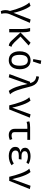

<svg xmlns="http://www.w3.org/2000/svg" viewBox="1918 -2786 1086 4963"><g transform="rotate(90 2461.5 -305.0)"><path d="M483.6 -552.3 571.3 -532.8 349.2 -17.4Q327.2 33.3 324.1 85.4Q321 137.4 336.9 206.7L267.7 217.9Q242.6 168.7 241.5 103.6Q240.5 38.5 263.1 -20Q246.2 -91.8 221.8 -167.2Q197.4 -242.6 167.9 -311.8Q138.5 -381 106.9 -435.4Q75.4 -489.7 44.1 -519.5L131.8 -550.8Q166.7 -509.7 200.3 -443.1Q233.8 -376.4 262.8 -291.5Q291.8 -206.7 312.3 -110.3Z M1083.6 -551.8 1156.4 -501.5 925.6 -291.8 1076.4 -132.8Q1109.7 -98.5 1134.1 -82.3Q1158.5 -66.2 1190.3 -59L1160.5 11.8Q1115.9 5.6 1085.1 -15.4Q1054.4 -36.4 1023.6 -69.2L820.5 -289.7ZM789.2 -540Q806.7 -490.8 811.5 -434.9Q816.4 -379 816.4 -332.8V0H730.3V-349.2Q730.3 -402.1 723.3 -447.9Q716.4 -493.8 704.1 -540Z M1539.5 -551.3Q1653.8 -551.3 1712.3 -474.9Q1770.8 -398.5 1770.8 -270.3Q1770.8 -187.7 1744.1 -124.1Q1717.4 -60.5 1665.6 -24.4Q1613.8 11.8 1538.5 11.8Q1424.1 11.8 1365.1 -65.1Q1306.2 -142.1 1306.2 -269.2Q1306.2 -352.3 1332.8 -416.2Q1359.5 -480 1411.5 -515.6Q1463.6 -551.3 1539.5 -551.3ZM1539.5 -481Q1469.7 -481 1434.1 -429.2Q1398.5 -377.4 1398.5 -269.2Q1398.5 -162.1 1433.6 -110.5Q1468.7 -59 1538.5 -59Q1608.2 -59 1643.3 -110.8Q1678.5 -162.6 1678.5 -270.3Q1678.5 -377.9 1643.6 -429.5Q1608.7 -481 1539.5 -481ZM1545.6 -828.2 1636.9 -811.8 1569.7 -611.3 1507.7 -622.1Z M2094.9 -540H2129.7Q2115.4 -588.2 2094.9 -621Q2074.4 -653.8 2040 -673.6Q2005.6 -693.3 1949.2 -702.1L1963.6 -770.8Q2043.1 -759 2094.1 -729.7Q2145.1 -700.5 2176.4 -647.4Q2207.7 -594.4 2227.2 -511.3Q2270.8 -329.7 2313.6 -206.7Q2356.4 -83.6 2419 -21L2330.3 11.8Q2273.8 -59 2229.7 -179Q2185.6 -299 2151.3 -473.3L1979 12.8L1895.9 -5.6Z M2704.1 0Q2687.2 -72.3 2664.4 -151Q2641.5 -229.7 2614.4 -303.1Q2587.2 -376.4 2556.7 -433.1Q2526.2 -489.7 2493.8 -518.5L2581 -550.3Q2621 -504.6 2654.4 -430Q2687.7 -355.4 2715.1 -264.1Q2742.6 -172.8 2763.6 -76.4L2935.9 -551.3L3022.6 -531.8L2809.7 0Z M3596.4 -540V-468.2H3396.4V-133.3Q3396.4 -93.3 3421 -76.7Q3445.6 -60 3484.6 -60Q3506.2 -60 3529.7 -65.1Q3553.3 -70.3 3574.9 -79L3598.5 -15.9Q3580 -6.2 3543.3 2.8Q3506.7 11.8 3470.3 11.8Q3396.9 11.8 3353.6 -29Q3310.3 -69.7 3310.3 -143.1V-468.2H3264.1Q3226.7 -468.2 3200 -464.9Q3173.3 -461.5 3130.8 -449.7L3116.9 -518.5Q3152.3 -530.8 3191.3 -535.4Q3230.3 -540 3276.4 -540Z M4093.3 -247.2H4001Q3931.8 -247.2 3901.5 -225.9Q3871.3 -204.6 3871.3 -159.5Q3871.3 -114.4 3909.5 -86.9Q3947.7 -59.5 4015.9 -59.5Q4074.9 -59.5 4121.5 -75.6Q4168.2 -91.8 4205.6 -118.5L4252.3 -61Q4213.3 -31.3 4151.3 -9.7Q4089.2 11.8 4010.8 11.8Q3944.1 11.8 3891.5 -7.7Q3839 -27.2 3808.2 -64.6Q3777.4 -102.1 3777.4 -156.4Q3777.4 -217.9 3812.6 -249Q3847.7 -280 3912.8 -289.2Q3856.4 -301 3827.9 -332.3Q3799.5 -363.6 3799.5 -407.7Q3799.5 -455.4 3828.7 -487.4Q3857.9 -519.5 3907.4 -535.4Q3956.9 -551.3 4016.4 -551.3Q4067.7 -551.3 4124.1 -538.5Q4180.5 -525.6 4222.1 -496.4L4178.5 -442.6Q4143.6 -464.1 4102.1 -473.3Q4060.5 -482.6 4020 -482.6Q3957.9 -482.6 3923.3 -462.1Q3888.7 -441.5 3888.7 -398.5Q3888.7 -361.5 3920.3 -339.5Q3951.8 -317.4 4006.7 -317.4H4104.1Z M4550.3 0Q4533.3 -72.3 4510.5 -151Q4487.7 -229.7 4460.5 -303.1Q4433.3 -376.4 4402.8 -433.1Q4372.3 -489.7 4340 -518.5L4427.2 -550.3Q4467.2 -504.6 4500.5 -430Q4533.8 -355.4 4561.3 -264.1Q4588.7 -172.8 4609.7 -76.4L4782.1 -551.3L4868.7 -531.8L4655.9 0Z"/></g></svg>

Font: FiraCode Nerd Font
Style: Regular
Weight: 400
Designer: Carrois Corporate, Edenspiekermann AG, Nikita Prokopov
Foundry: Carrois Corporate, Edenspiekermann AG, Nikita Prokopov
Version: Version 6.002;Nerd Fonts 3.4.0